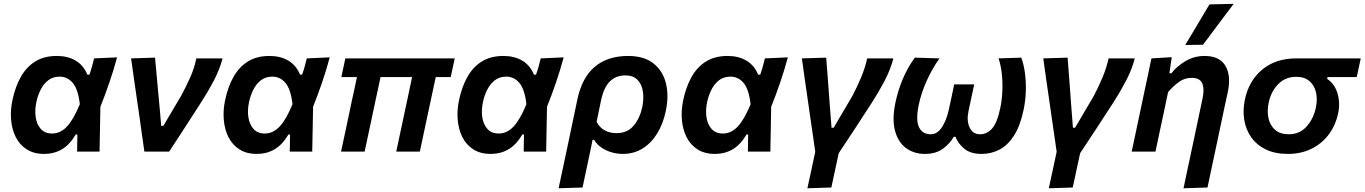

<svg xmlns="http://www.w3.org/2000/svg" viewBox="-20 -810 7292 1026"><path d="M216 12.5Q160.5 12.5 122.5 -12Q84.5 -36.5 64 -77.8Q43.5 -119 39.2 -170.2Q35 -221.5 46.5 -275Q61 -344.5 90.5 -397.8Q120 -451 167.5 -481Q215 -511 284 -511Q342 -511 384 -486.2Q426 -461.5 447 -411H458Q466.5 -435.5 472.2 -456.8Q478 -478 483 -498L605.5 -503.5Q588 -437.5 564.2 -368.2Q540.5 -299 516.5 -239.5Q515.5 -179.5 514.2 -119.5Q513 -59.5 512 0H392Q392.5 -23 392.8 -46.2Q393 -69.5 393.5 -91.5H385Q352 -36 310.2 -11.8Q268.5 12.5 216 12.5ZM258.5 -96.5Q302.5 -96.5 337.5 -133.5Q372.5 -170.5 406.5 -253Q397.5 -333 369 -366.8Q340.5 -400.5 299 -400.5Q263 -400.5 238 -381.2Q213 -362 197.5 -331.2Q182 -300.5 174.5 -265.5Q165 -222 170.8 -183.5Q176.5 -145 198.2 -120.8Q220 -96.5 258.5 -96.5Z M751.5 0Q745 -46 738 -94.8Q731 -143.5 725 -188.5L712 -277Q704 -332 696 -387.8Q688 -443.5 680.5 -498L808.5 -502Q814 -441.5 821 -365Q828 -288.5 834.5 -218.5L841.5 -137.5H853L950 -301.5Q978 -354 998.5 -401Q1019 -448 1029 -498H1169.5Q1153 -437 1122 -378Q1091 -319 1055 -263.5Q1012 -196.5 969 -130.2Q926 -64 884 0Z M1352.5 12.5Q1297 12.5 1259 -12Q1221 -36.5 1200.5 -77.8Q1180 -119 1175.8 -170.2Q1171.5 -221.5 1183 -275Q1197.5 -344.5 1227 -397.8Q1256.5 -451 1304 -481Q1351.5 -511 1420.5 -511Q1478.5 -511 1520.5 -486.2Q1562.5 -461.5 1583.5 -411H1594.5Q1603 -435.5 1608.8 -456.8Q1614.5 -478 1619.5 -498L1742 -503.5Q1724.5 -437.5 1700.8 -368.2Q1677 -299 1653 -239.5Q1652 -179.5 1650.8 -119.5Q1649.5 -59.5 1648.5 0H1528.5Q1529 -23 1529.2 -46.2Q1529.5 -69.5 1530 -91.5H1521.5Q1488.5 -36 1446.8 -11.8Q1405 12.5 1352.5 12.5ZM1395 -96.5Q1439 -96.5 1474 -133.5Q1509 -170.5 1543 -253Q1534 -333 1505.5 -366.8Q1477 -400.5 1435.5 -400.5Q1399.5 -400.5 1374.5 -381.2Q1349.5 -362 1334 -331.2Q1318.5 -300.5 1311 -265.5Q1301.5 -222 1307.2 -183.5Q1313 -145 1334.8 -120.8Q1356.5 -96.5 1395 -96.5Z M1802.5 0Q1814 -53 1825 -104.8Q1836 -156.5 1849 -218L1859 -266Q1867.5 -305 1874.5 -337.2Q1881.5 -369.5 1887.5 -398H1804L1825.5 -498H2410L2388.5 -398H2308.5L2265.5 -197.5Q2255.5 -150.5 2245 -100.8Q2234.5 -51 2223.5 0H2097.5Q2105 -35 2115.2 -83.5Q2125.5 -132 2136.5 -183Q2147 -232 2158 -283.8Q2169 -335.5 2182 -398H2013.5Q2007 -368.5 2000.8 -338.2Q1994.5 -308 1987.5 -277L1973.5 -211Q1961.5 -155.5 1950.8 -104.2Q1940 -53 1928.5 0Z M2602.5 12.5Q2547 12.5 2509 -12Q2471 -36.5 2450.5 -77.8Q2430 -119 2425.8 -170.2Q2421.5 -221.5 2433 -275Q2447.5 -344.5 2477 -397.8Q2506.5 -451 2554 -481Q2601.5 -511 2670.5 -511Q2728.5 -511 2770.5 -486.2Q2812.5 -461.5 2833.5 -411H2844.5Q2853 -435.5 2858.8 -456.8Q2864.5 -478 2869.5 -498L2992 -503.5Q2974.5 -437.5 2950.8 -368.2Q2927 -299 2903 -239.5Q2902 -179.5 2900.8 -119.5Q2899.5 -59.5 2898.5 0H2778.5Q2779 -23 2779.2 -46.2Q2779.5 -69.5 2780 -91.5H2771.5Q2738.5 -36 2696.8 -11.8Q2655 12.5 2602.5 12.5ZM2645 -96.5Q2689 -96.5 2724 -133.5Q2759 -170.5 2793 -253Q2784 -333 2755.5 -366.8Q2727 -400.5 2685.5 -400.5Q2649.5 -400.5 2624.5 -381.2Q2599.5 -362 2584 -331.2Q2568.5 -300.5 2561 -265.5Q2551.5 -222 2557.2 -183.5Q2563 -145 2584.8 -120.8Q2606.5 -96.5 2645 -96.5Z M2965 196Q2976.5 142 2987.8 89.5Q2999 37 3012 -24.5L3065.5 -279.5Q3090 -395.5 3158.5 -453.2Q3227 -511 3336.5 -511Q3421.5 -511 3471.8 -471.2Q3522 -431.5 3538.5 -365Q3555 -298.5 3538 -217.5Q3524 -149.5 3492.2 -97.5Q3460.5 -45.5 3413.8 -16.5Q3367 12.5 3307.5 12.5Q3260.5 12.5 3218.8 -7Q3177 -26.5 3155 -62.5H3146.5L3137.5 -18Q3125.5 38.5 3115 88.2Q3104.5 138 3093 192ZM3274.5 -98.5Q3332 -98.5 3365.8 -138.2Q3399.5 -178 3412.5 -239Q3421.5 -284.5 3415.2 -322.8Q3409 -361 3386 -384Q3363 -407 3322 -407Q3271.5 -407 3239 -375Q3206.5 -343 3192 -274L3168 -159Q3184 -128 3211.8 -113.2Q3239.5 -98.5 3274.5 -98.5Z M3800.5 12.5Q3745 12.5 3707 -12Q3669 -36.5 3648.5 -77.8Q3628 -119 3623.8 -170.2Q3619.5 -221.5 3631 -275Q3645.5 -344.5 3675 -397.8Q3704.5 -451 3752 -481Q3799.5 -511 3868.5 -511Q3926.5 -511 3968.5 -486.2Q4010.5 -461.5 4031.5 -411H4042.5Q4051 -435.5 4056.8 -456.8Q4062.5 -478 4067.5 -498L4190 -503.5Q4172.5 -437.5 4148.8 -368.2Q4125 -299 4101 -239.5Q4100 -179.5 4098.8 -119.5Q4097.5 -59.5 4096.5 0H3976.5Q3977 -23 3977.2 -46.2Q3977.5 -69.5 3978 -91.5H3969.5Q3936.5 -36 3894.8 -11.8Q3853 12.5 3800.5 12.5ZM3843 -96.5Q3887 -96.5 3922 -133.5Q3957 -170.5 3991 -253Q3982 -333 3953.5 -366.8Q3925 -400.5 3883.5 -400.5Q3847.5 -400.5 3822.5 -381.2Q3797.5 -362 3782 -331.2Q3766.5 -300.5 3759 -265.5Q3749.5 -222 3755.2 -183.5Q3761 -145 3782.8 -120.8Q3804.5 -96.5 3843 -96.5Z M4294.5 196Q4305 147.5 4315.5 99.5Q4326 51.5 4336.5 1Q4329.5 -47 4322.8 -94.8Q4316 -142.5 4309 -189.5L4296.5 -276.5Q4288.5 -331.5 4280.5 -387.2Q4272.5 -443 4265 -498L4395 -502Q4399.5 -442.5 4405 -372.2Q4410.5 -302 4415 -237L4423.5 -127.5H4435Q4460.5 -170.5 4485.2 -213Q4510 -255.5 4535 -297.5Q4562 -349 4582.5 -398.5Q4603 -448 4614 -498H4754Q4738.5 -437.5 4706 -376Q4673.5 -314.5 4639 -261.5Q4595.5 -193.5 4550.8 -125.8Q4506 -58 4462 8.5Q4451.5 56.5 4442 101Q4432.5 145.5 4422.5 192Z M4921.5 12.5Q4864.5 12.5 4822 -18.5Q4779.5 -49.5 4762.8 -111Q4746 -172.5 4765.5 -264.5Q4779 -327.5 4804.2 -387.8Q4829.5 -448 4868.5 -502L5000.5 -498Q4962 -445 4932.5 -379.2Q4903 -313.5 4889.5 -250Q4872.5 -168 4891 -130.2Q4909.5 -92.5 4953.5 -92.5Q4989 -92.5 5013.5 -130.2Q5038 -168 5050 -223Q5057.5 -257.5 5065 -292.5Q5072.5 -327.5 5079 -359H5186Q5179 -326.5 5171 -289.5Q5163 -252.5 5155.5 -216.5Q5144.5 -165.5 5161.2 -129Q5178 -92.5 5217.5 -92.5Q5254.5 -92.5 5281.8 -123.5Q5309 -154.5 5325 -231.5Q5334 -272.5 5336.2 -320.8Q5338.5 -369 5333.5 -415.2Q5328.5 -461.5 5316 -498L5437.5 -502Q5451.5 -464 5457.5 -416Q5463.5 -368 5461.5 -317.8Q5459.5 -267.5 5449.5 -221.5Q5431 -135 5397.5 -83.8Q5364 -32.5 5320 -10Q5276 12.5 5225.5 12.5Q5165 12.5 5131.5 -16.5Q5098 -45.5 5086 -79H5076.5Q5058.5 -45.5 5020.5 -16.5Q4982.5 12.5 4921.5 12.5Z M5584.5 196Q5595 147.5 5605.5 99.5Q5616 51.5 5626.5 1Q5619.5 -47 5612.8 -94.8Q5606 -142.5 5599 -189.5L5586.5 -276.5Q5578.5 -331.5 5570.5 -387.2Q5562.5 -443 5555 -498L5685 -502Q5689.5 -442.5 5695 -372.2Q5700.5 -302 5705 -237L5713.5 -127.5H5725Q5750.5 -170.5 5775.2 -213Q5800 -255.5 5825 -297.5Q5852 -349 5872.5 -398.5Q5893 -448 5904 -498H6044Q6028.5 -437.5 5996 -376Q5963.5 -314.5 5929 -261.5Q5885.5 -193.5 5840.8 -125.8Q5796 -58 5752 8.5Q5741.5 56.5 5732 101Q5722.5 145.5 5712.5 192Z M6304.5 196Q6315.5 143.5 6328.2 83.5Q6341 23.5 6355 -42Q6367.5 -102 6380.5 -162.8Q6393.5 -223.5 6406 -283.5Q6417 -335 6404.5 -364.5Q6392 -394 6347.5 -394Q6310 -394 6280 -372.2Q6250 -350.5 6222 -318L6199.5 -211Q6187 -153.5 6176.5 -103.8Q6166 -54 6154.5 0H6027.5Q6039 -54 6049.8 -104.8Q6060.5 -155.5 6073.5 -217L6084 -267Q6095 -318.5 6107.5 -377Q6120 -435.5 6133 -498L6241.5 -504.5L6229 -418.5H6240Q6267.5 -455 6314.2 -483Q6361 -511 6417 -511Q6496.5 -511 6528 -458.8Q6559.5 -406.5 6541 -318Q6530 -268 6520.8 -224.5Q6511.5 -181 6503.5 -143L6487 -64.5Q6472 5.5 6459 67Q6446 128.5 6432.5 192ZM6313.5 -569.5Q6346.5 -624.5 6378.8 -678.5Q6411 -732.5 6443 -786.5L6572.5 -789.5Q6530.5 -733.5 6489.5 -679Q6448.5 -624.5 6408.5 -571Z M6862.5 12.5Q6793 12.5 6744 -11.5Q6695 -35.5 6666.2 -76.5Q6637.5 -117.5 6629 -169Q6620.5 -220.5 6632 -276Q6653 -378.5 6725.2 -438.2Q6797.5 -498 6906.5 -498H7251.5L7230 -398H7074L7072 -388.5Q7113 -361 7127.8 -309.2Q7142.5 -257.5 7130.5 -203.5Q7116.5 -138.5 7079.5 -90Q7042.5 -41.5 6987 -14.5Q6931.5 12.5 6862.5 12.5ZM6866.5 -92.5Q6925 -92.5 6962 -133.8Q6999 -175 7011.5 -234.5Q7021 -278.5 7012.5 -316Q7004 -353.5 6977.5 -376.5Q6951 -399.5 6906.5 -399.5Q6848.5 -399.5 6810.2 -360.2Q6772 -321 6759.5 -261.5Q6750 -216.5 6758.5 -178Q6767 -139.5 6794 -116Q6821 -92.5 6866.5 -92.5Z"/></svg>

Font: Commissioner SemiBold
Style: Italic
Weight: 600
Italic angle: -12°
Designer: Kostas Bartsokas
Foundry: Kostas Bartsokas
Version: Version 1.000; ttfautohint (v1.8.3)